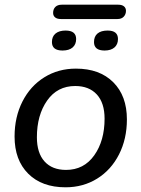

<svg xmlns="http://www.w3.org/2000/svg" viewBox="-20 -788 602 817"><path d="M42 -207Q42 -290 75.5 -356Q109 -422 168.5 -459Q228 -496 303 -496Q404 -496 462 -438Q520 -380 520 -280Q520 -197 486.5 -131Q453 -65 393.5 -28Q334 9 259 9Q158 9 100 -49Q42 -107 42 -207ZM425 -283Q425 -350 392 -386Q359 -422 300 -422Q224 -422 180.5 -360Q137 -298 137 -204Q137 -137 169.5 -101Q202 -65 261 -65Q337 -65 381 -127Q425 -189 425 -283ZM206 -733Q206 -749 215.5 -758.5Q225 -768 243 -768H483Q499 -768 507.5 -761Q516 -754 516 -742Q516 -727 506.5 -717Q497 -707 480 -707H239Q223 -707 214.5 -714Q206 -721 206 -733ZM201 -609Q201 -633 216.5 -645.5Q232 -658 259 -658Q304 -658 304 -622Q304 -599 289 -586Q274 -573 246 -573Q201 -573 201 -609ZM380 -609Q380 -633 395 -645.5Q410 -658 438 -658Q482 -658 482 -622Q482 -599 467 -586Q452 -573 425 -573Q380 -573 380 -609Z"/></svg>

Font: SN Pro
Style: Italic
Weight: 400
Italic angle: -9°
Designer: Tobias Whetton
Foundry: Supernotes
Version: Version 1.003